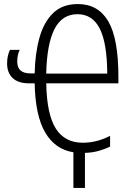

<svg xmlns="http://www.w3.org/2000/svg" viewBox="-20 -744 640 947"><path d="M123 -333Q70 -333 42.5 -359Q15 -385 15 -431Q15 -469 29 -498H77Q71 -486 68 -471Q65 -456 65 -440Q65 -382 130 -382H151Q153 -480 174.5 -557.5Q196 -635 242 -679.5Q288 -724 364 -724Q464 -724 514 -639Q564 -554 564 -365V-333H208Q211 -179 255.5 -109.5Q300 -40 388 -40Q427 -40 462 -50Q497 -60 523 -74V-21Q499 -9 467.5 0Q436 9 399 10V183H342V7Q252 -7 203 -90.5Q154 -174 151 -333ZM509 -381Q508 -532 472 -603Q436 -674 362 -674Q286 -674 248.5 -600Q211 -526 208 -381Z"/></svg>

Font: Noto Sans Mono Light
Style: Regular
Weight: 300
Designer: Monotype Design Team
Foundry: Monotype Imaging Inc.
Version: Version 2.014; ttfautohint (v1.8.4.7-5d5b)